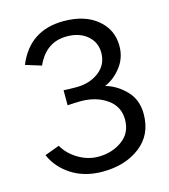

<svg xmlns="http://www.w3.org/2000/svg" viewBox="-115 -854 849 963"><g transform="rotate(-15 309.5 -373.0)"><path d="M43 -136.7 119.1 -165Q145.5 -119.1 194.8 -89.8Q244.1 -60.5 297.9 -60.5Q369.1 -60.5 421.9 -98.6Q474.6 -136.7 474.6 -206.1Q474.6 -274.4 418.9 -313.5Q363.3 -352.5 283.2 -352.5Q252 -352.5 214.8 -349.6V-427.7Q237.3 -425.8 281.2 -425.8Q350.6 -425.8 398.4 -462.4Q446.3 -499 446.3 -561.5Q446.3 -615.2 405.8 -649.9Q365.2 -684.6 299.8 -684.6Q191.4 -684.6 142.6 -575.2L60.5 -600.6Q127 -762.7 303.7 -762.7Q413.1 -762.7 478 -709Q543 -655.3 543 -570.3Q543 -508.8 506.8 -461.9Q470.7 -415 421.9 -394.5Q480.5 -377.9 526.4 -330.6Q572.3 -283.2 572.3 -209Q572.3 -101.6 494.6 -42Q417 17.6 299.8 17.6Q207 17.6 139.6 -25.4Q72.3 -68.4 43 -136.7Z"/></g></svg>

Font: Gothic A1 Medium
Style: Regular
Weight: 500
Designer: HanYang I&C Co.,Ltd.
Foundry: HanYang I&C Co.,Ltd.
Version: Version 2.50